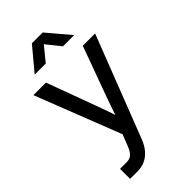

<svg xmlns="http://www.w3.org/2000/svg" viewBox="-282 -804 1083 1083"><g transform="rotate(-45 259.5 -262.5)"><path d="M64.9 204.1V124H118.2Q134.8 124 147 117.7Q159.2 111.3 168.9 97.9Q178.7 84.5 186.5 63.5L212.9 -3.9L13.2 -515.6H113.3L220.2 -225.6Q234.9 -187.5 248 -148.9Q261.2 -110.4 273.4 -71.8H248.5Q260.7 -110.4 274.2 -148.9Q287.6 -187.5 301.3 -225.6L407.2 -515.6H505.4L269.5 92.8Q255.4 128.9 234.1 153.8Q212.9 178.7 185.1 191.4Q157.2 204.1 123 204.1Q108.9 204.1 94.2 204.1Q79.6 204.1 64.9 204.1ZM188.5 -592.3H100.6V-592.8L213.9 -728.5H300.3L415 -592.8V-592.3H326.2L257.8 -677.2Z"/></g></svg>

Font: Inter Cardless Display
Style: Regular
Weight: 400
Designer: Rasmus Andersson
Foundry: rsms
Version: Version 4.001;git-9221beed3